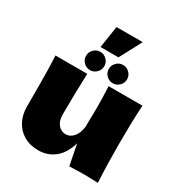

<svg xmlns="http://www.w3.org/2000/svg" viewBox="-204 -1025 1104 1176"><g transform="rotate(30 347.5 -437.0)"><path d="M648 -274Q648 -127 655 0Q591 -3 554 -3Q519 -3 453 0L424 -147Q401 -67 352 -28.5Q303 10 238 10Q178 10 134 -16.5Q90 -43 67.5 -88Q45 -133 45 -189V-333Q45 -466 40 -546H265Q259 -399 259 -255Q259 -211 280.5 -185Q302 -159 335 -159Q366 -159 389.5 -186.5Q413 -214 418 -262V-285Q420 -363 420 -393Q420 -462 416 -546H655Q648 -420 648 -274ZM203 -639Q203 -665 222 -684Q241 -703 268 -703Q294 -703 313 -684Q332 -665 332 -639Q332 -612 313 -593Q294 -574 268 -574Q241 -574 222 -593Q203 -612 203 -639ZM364 -639Q364 -665 383 -684Q402 -703 429 -703Q455 -703 474 -684Q493 -665 493 -639Q493 -612 474 -593Q455 -574 429 -574Q402 -574 383 -593Q364 -612 364 -639ZM380 -729H253L277 -884H462Z"/></g></svg>

Font: Dela Gothic One
Style: Regular
Weight: 400
Designer: aratakana
Foundry: aratakana
Version: Version 1.004